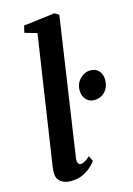

<svg xmlns="http://www.w3.org/2000/svg" viewBox="-125 -882 661 955"><g transform="rotate(-15 206.0 -404.0)"><path d="M171.5 -95Q169 -78 173.5 -68.8Q178 -59.5 187.5 -59.5Q196.5 -59.5 207 -65Q217.5 -70.5 236 -86.5L249 -58.5Q243 -50 226.8 -33.8Q210.5 -17.5 183.5 -3.8Q156.5 10 118 10Q99.5 10 82.8 3.8Q66 -2.5 55.8 -16.5Q45.5 -30.5 46 -53.5Q46 -58.5 46.5 -65.2Q47 -72 48 -79Q49 -86 49.5 -90.5L147.5 -744L84.5 -762.5L93 -797.5L254 -817.5L276 -804.5ZM276 -414.5Q276.5 -450.5 300 -473.8Q323.5 -497 353.5 -497Q381.5 -497 397 -478.5Q412.5 -460 412.5 -433.5Q412.5 -396 390.5 -372.5Q368.5 -349 334 -349Q309.5 -349 292.8 -367.2Q276 -385.5 276 -414.5Z"/></g></svg>

Font: Merriweather 28pt SemiBold
Style: Italic
Weight: 600
Italic angle: -7.8°
Version: Version 2.101